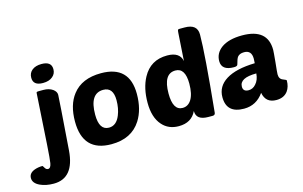

<svg xmlns="http://www.w3.org/2000/svg" viewBox="-259 -1047 2417 1534"><g transform="rotate(-15 949.5 -279.5)"><path d="M71 -535Q71 -544 74 -547Q77 -550 93 -550H129Q176 -550 207 -528Q234 -508 234 -482Q234 -458 202 -29Q185 195 17 195Q-48 195 -95 173Q-149 148 -149 105Q-149 64 -101 46Q-71 35 -35 35Q-33 35 -23 52Q-13 70 3 70Q25 70 32 29Q37 1 45 -121ZM90 -731Q119 -754 168 -754Q250 -754 250 -690Q250 -652 222 -629Q193 -604 142 -604Q61 -604 61 -668Q61 -708 90 -731Z M308 -240Q308 -378 372 -460Q449 -560 608 -560Q843 -560 843 -326Q843 -198 788 -111Q711 10 544 10Q308 10 308 -240ZM478 -251Q478 -123 559 -123Q621 -123 651 -198Q673 -252 673 -320Q673 -427 591 -427Q478 -427 478 -251Z M965 -48Q907 -113 907 -235Q907 -356 953 -441Q1017 -560 1155 -560Q1259 -560 1274 -482Q1277 -541 1282 -604L1289 -711Q1290 -733 1294 -737Q1297 -740 1310 -740H1349Q1453 -740 1453 -654Q1453 -500 1405 -20Q1403 0 1383 0H1347Q1247 0 1247 -76Q1207 10 1101 10Q1016 10 965 -48ZM1088 -263Q1088 -123 1168 -123Q1213 -123 1240 -165Q1269 -211 1269 -297Q1269 -427 1188 -427Q1088 -427 1088 -263Z M1578 -264Q1660 -315 1816 -319Q1818 -347 1818 -356Q1818 -426 1756 -426Q1718 -426 1701 -404Q1690 -389 1679 -345Q1676 -331 1648 -331Q1546 -331 1546 -408Q1546 -474 1603 -516Q1665 -560 1775 -560Q1986 -560 1986 -384Q1986 -369 1978 -285Q1969 -201 1969 -186Q1969 -147 1999 -136Q2028 -125 2028 -120Q2028 -68 2003 -33Q1971 10 1908 10Q1820 10 1804 -77Q1743 10 1641 10Q1496 10 1496 -123Q1496 -213 1578 -264ZM1668 -164Q1668 -123 1714 -123Q1749 -123 1774 -152Q1803 -183 1807 -237Q1668 -237 1668 -164Z"/></g></svg>

Font: PoetsenOne
Style: Regular
Weight: 400
Designer: Rodrigo Fuenzalida, Pablo Impallari
Foundry: Pablo Impallari, Rodrigo Fuenzalida
Version: Version 1.000